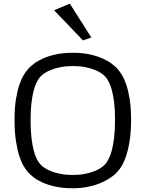

<svg xmlns="http://www.w3.org/2000/svg" viewBox="-20 -1006 792 1045"><path d="M377 -646.5Q339.8 -646.5 310.1 -640.6Q280.3 -634.8 257.8 -625.7Q235.4 -616.7 220 -606Q204.6 -595.2 196.8 -585.4Q188.5 -575.2 179.7 -558.3Q170.9 -541.5 163.6 -514.2Q156.2 -486.8 151.4 -447.3Q146.5 -407.7 146.5 -352.1Q146.5 -294.9 151.4 -254.4Q156.2 -213.9 163.8 -186Q171.4 -158.2 180.2 -141.1Q189 -124 197.3 -114.3Q205.1 -104.5 220.2 -93.8Q235.4 -83 257.8 -74.2Q280.3 -65.4 309.6 -59.6Q338.9 -53.7 375.5 -53.7Q412.1 -53.7 441.9 -59.6Q471.7 -65.4 494.1 -74.5Q516.6 -83.5 531.7 -94.2Q546.9 -105 555.2 -115.2Q563 -125.5 572 -142.6Q581.1 -159.7 588.6 -188Q596.2 -216.3 601.1 -257.3Q606 -298.3 606 -356Q606 -410.6 601.1 -449.7Q596.2 -488.8 588.6 -515.9Q581.1 -543 572.3 -559.6Q563.5 -576.2 555.7 -585.9Q547.9 -595.7 532.7 -606.4Q517.6 -617.2 495.1 -626Q472.7 -634.8 443.1 -640.6Q413.6 -646.5 377 -646.5ZM59.1 -355Q59.1 -418.5 66.7 -465.1Q74.2 -511.7 85.4 -544.7Q96.7 -577.6 109.9 -598.6Q123 -619.6 134.3 -632.3Q145.5 -644.5 165.3 -659.7Q185.1 -674.8 214.6 -688Q244.1 -701.2 284.4 -710Q324.7 -718.8 377 -718.8Q429.2 -718.8 469.2 -709.7Q509.3 -700.7 538.8 -687.5Q568.4 -674.3 588.1 -659.2Q607.9 -644 619.1 -631.8Q630.4 -619.1 643.3 -598.4Q656.2 -577.6 667.5 -544.7Q678.7 -511.7 686 -465.3Q693.4 -418.9 693.4 -355.5Q693.4 -282.7 684.3 -231Q675.3 -179.2 661.9 -144Q648.4 -108.9 632.6 -87.9Q616.7 -66.9 603.5 -55.7Q590.3 -44.4 569.8 -31.5Q549.3 -18.6 521.2 -7.3Q493.2 3.9 456.8 11.2Q420.4 18.6 375.5 18.6Q322.8 18.6 282.5 9.8Q242.2 1 212.6 -12.2Q183.1 -25.4 163.6 -40.5Q144 -55.7 132.8 -68.4Q121.6 -81.1 108.6 -102.5Q95.7 -124 84.7 -158.2Q73.7 -192.4 66.4 -240.5Q59.1 -288.6 59.1 -355ZM477.1 -801.8 431.6 -786.1 274.4 -950.2 359.9 -986.3Z"/></svg>

Font: Metrophobic
Style: Regular
Weight: 400
Designer: vernon adams
Foundry: vernon adams
Version: Version 1.000